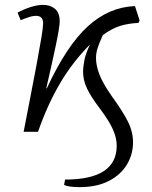

<svg xmlns="http://www.w3.org/2000/svg" viewBox="-20 -541 625 788"><path d="M307 227Q286 227 270 225Q254 223 243 218L247 196Q459 196 459 57Q459 26 444 -8.5Q429 -43 391 -94Q353 -144 337 -178Q321 -212 321 -246Q321 -266 326.5 -294.5Q332 -323 350 -359Q279 -288 227 -200Q175 -112 136 0H77Q90 -68 104 -139.5Q118 -211 130 -275Q142 -339 149.5 -384.5Q157 -430 157 -444Q157 -462 149 -469Q141 -476 129 -476Q114 -476 96.5 -470Q79 -464 65 -458L52 -489Q75 -502 104 -511.5Q133 -521 157 -521Q186 -521 205.5 -505Q225 -489 225 -453Q225 -432 211 -364Q197 -296 170 -179L172 -178Q253 -353 340 -432.5Q427 -512 534 -516L553 -457L548 -447Q506 -445 472.5 -434.5Q439 -424 402 -397Q387 -364 380.5 -343.5Q374 -323 374 -303Q374 -272 388 -235.5Q402 -199 439 -146Q484 -84 505 -42Q526 0 526 43Q526 93 500.5 135Q475 177 426 202Q377 227 307 227Z"/></svg>

Font: Literata 36pt Light
Style: Italic
Weight: 300
Italic angle: -2°
Designer: Latin by Veronika Burian and Jose Scaglione. Greek by Irene Vlachou. Cyrillic by Vera Evstafieva
Foundry: TypeTogether
Version: Version 3.002